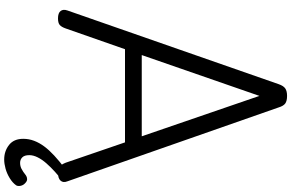

<svg xmlns="http://www.w3.org/2000/svg" viewBox="-257 -863 1391 917"><g transform="rotate(90 438.5 -404.5)"><path d="M68 14Q42 14 32.5 1.5Q23 -11 30 -31L382 -1040Q390 -1063 402.5 -1071.5Q415 -1080 438 -1080Q462 -1080 474 -1071.5Q486 -1063 493 -1040L846 -31Q854 -11 843 1.5Q832 14 806 14Q784 14 774.5 5.5Q765 -3 757 -23L660 -306H215L116 -23Q109 -3 99.5 5.5Q90 14 68 14ZM243 -386H631L438 -948ZM742 271Q702 271 672.5 248Q643 225 643 180Q643 153 652.5 128Q662 103 679.5 79.5Q697 56 723 32Q749 8 783 -18L845 -19V-10Q822 9 800 29Q778 49 760 69.5Q742 90 731.5 111Q721 132 721 151Q721 174 731.5 184.5Q742 195 758 195Q773 195 786 188.5Q799 182 818 167Q825 162 835 161.5Q845 161 855 171Q865 180 867.5 193Q870 206 865 214Q853 231 831 244.5Q809 258 785.5 264.5Q762 271 742 271Z"/></g></svg>

Font: Playwrite AR
Style: Regular
Weight: 400
Designer: Veronika Burian, José Scaglione
Foundry: TypeTogether
Version: Version 1.002